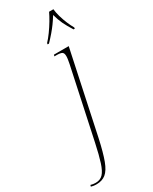

<svg xmlns="http://www.w3.org/2000/svg" viewBox="-386 -821 886 1115"><g transform="rotate(-30 56.5 -263.0)"><path d="M-96 240Q-109 240 -117.5 238.5Q-126 237 -133 235L-130 225Q-115 230 -96 230Q-66 230 -47.5 210.5Q-29 191 -14.5 146Q0 101 16 26L116 -442Q119 -458 121 -470Q123 -482 123 -493Q123 -514 112.5 -520Q102 -526 76 -526H62L65 -536H164L47 14Q28 101 9.5 150.5Q-9 200 -34 220Q-59 240 -96 240ZM64 -614Q82 -633 101.5 -660Q121 -687 138 -715.5Q155 -744 165 -766H194Q196 -744 204 -715.5Q212 -687 223.5 -660Q235 -633 246 -614L245 -606H237Q213 -644 199.5 -672.5Q186 -701 176 -738Q160 -712 145 -691.5Q130 -671 113 -651Q96 -631 72 -606H63Z"/></g></svg>

Font: Noto Serif Display ExtraCondensed Thin
Style: Italic
Weight: 100
Width: 2
Italic angle: -12°
Designer: Monotype Design Team
Foundry: Monotype Imaging Inc.
Version: Version 2.009